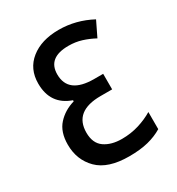

<svg xmlns="http://www.w3.org/2000/svg" viewBox="-140 -638 681 738"><g transform="rotate(-30 201.0 -268.5)"><path d="M252 -315Q138 -315 138 -401Q138 -475 230 -475Q261 -475 288 -466.5Q315 -458 341 -444L373 -510Q304 -547 228 -547Q151 -547 104 -509.5Q57 -472 57 -407Q57 -314 141 -285V-280Q96 -267 67 -235Q38 -203 38 -147Q38 -79 82.5 -34.5Q127 10 221 10Q270 10 305.5 1Q341 -8 369 -25V-101Q341 -84 305.5 -73Q270 -62 230 -62Q183 -62 153 -83Q123 -104 123 -151Q123 -246 241 -246H292V-315Z"/></g></svg>

Font: Noto Sans Display SemiCondensed
Style: Regular
Weight: 400
Width: 4
Designer: Monotype Design team
Foundry: Monotype Imaging Inc.
Version: 1.000